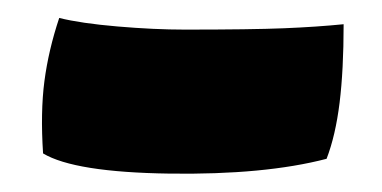

<svg xmlns="http://www.w3.org/2000/svg" viewBox="-20 -380 426 214"><path d="M344 -203Q275 -185 169 -186.5Q63 -188 28 -209Q25 -255 29.5 -289.5Q34 -324 46 -360Q70 -354 111 -350.5Q152 -347 186 -347Q260 -347 296.5 -348.5Q333 -350 363 -353Q363 -302 358.5 -265.5Q354 -229 344 -203Z"/></svg>

Font: Atma
Style: Bold
Weight: 700
Designer: Gregori Vincens, Jeremie Hornus, Riccardo Olocco, Yoann Minet.
Foundry: black foundry
Version: Version 1.102;PS 1.100;hotconv 1.0.86;makeotf.lib2.5.63406